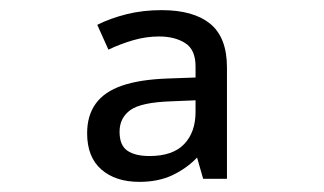

<svg xmlns="http://www.w3.org/2000/svg" viewBox="-20 -742 640 379"><path d="M255 -383Q208 -383 180 -407.5Q152 -432 152 -479Q152 -514 169 -537.5Q186 -561 221 -573Q256 -585 310 -587L366 -589V-611Q366 -644 345.5 -657Q325 -670 294 -670Q268 -670 242.5 -662.5Q217 -655 194 -644L172 -693Q198 -706 230 -714Q262 -722 299 -722Q362 -722 395 -695Q428 -668 428 -609V-389H381L369 -431Q349 -410 321 -396.5Q293 -383 255 -383ZM275 -434Q321 -434 343.5 -457.5Q366 -481 366 -521V-544L318 -542Q258 -540 237 -524.5Q216 -509 216 -482Q216 -455 231.5 -444.5Q247 -434 275 -434Z"/></svg>

Font: Noto Sans Mono
Style: Regular
Weight: 400
Designer: Monotype Design Team
Foundry: Monotype Imaging Inc.
Version: Version 2.014